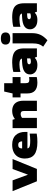

<svg xmlns="http://www.w3.org/2000/svg" viewBox="1598 -2460 1093 4342"><g transform="rotate(-90 2144.0 -288.5)"><path d="M216 0 -7 -550H237L365 -201.5L493 -550H719L495 0Z M1102.5 11Q908.5 11 819.5 -58Q730.5 -127 730.5 -273Q730.5 -359.5 766.2 -423.8Q802 -488 871.5 -523.5Q941 -559 1042.5 -559Q1186.5 -559 1259.5 -480Q1332.5 -401 1332.5 -265V-214H959Q963 -191 979.5 -177.2Q996 -163.5 1033.8 -157.2Q1071.5 -151 1139.5 -151Q1174 -151 1215.5 -154.5Q1257 -158 1294.5 -163V-4Q1241.5 5 1193.5 8Q1145.5 11 1102.5 11ZM1038.5 -423Q998 -423 978.5 -401.5Q959 -380 957.5 -334H1119.5Q1116 -423 1038.5 -423Z M1418.5 0V-550H1607.5L1621.5 -502H1631.5Q1664 -529 1709.5 -544Q1755 -559 1807.5 -559Q1874.5 -559 1926.5 -532.8Q1978.5 -506.5 2008 -450.2Q2037.5 -394 2037.5 -304V0H1805.5V-291Q1805.5 -334.5 1788.5 -350.8Q1771.5 -367 1738.5 -367Q1712.5 -367 1689 -358.2Q1665.5 -349.5 1650.5 -335V0Z M2446.5 11Q2326.5 11 2264.5 -44.8Q2202.5 -100.5 2202.5 -212V-370H2112.5V-550H2202.5L2245.5 -740H2434.5V-550H2572.5V-370H2434.5V-256Q2434.5 -206.5 2453 -188.8Q2471.5 -171 2515.5 -171Q2538 -171 2572.5 -177V-3Q2548 2 2513 6.5Q2478 11 2446.5 11Z M2847.5 11Q2739.5 11 2686 -37.2Q2632.5 -85.5 2632.5 -156Q2632.5 -236.5 2698.8 -282.5Q2765 -328.5 2909.5 -335L2991 -339Q2983 -369 2953 -382Q2923 -395 2859.5 -395Q2824.5 -395 2777.2 -389.2Q2730 -383.5 2689.5 -372V-533Q2740.5 -546.5 2797.8 -552.8Q2855 -559 2901.5 -559Q3015.5 -559 3086 -533.8Q3156.5 -508.5 3189 -449Q3221.5 -389.5 3221.5 -287V0H3029.5L3014.5 -45H3004.5Q2975.5 -15 2934.8 -2Q2894 11 2847.5 11ZM2861.5 -175Q2861.5 -158 2876.8 -147Q2892 -136 2923.5 -136Q2940 -136 2959 -139Q2978 -142 2994.5 -150V-222L2932.5 -219Q2893 -217 2877.2 -205.5Q2861.5 -194 2861.5 -175Z M3404.5 238 3260.5 142Q3302 92.5 3317.8 39.8Q3333.5 -13 3333.5 -90V-550H3565.5V-98Q3565.5 -4.5 3530 75.8Q3494.5 156 3404.5 238ZM3444.5 -603Q3373.5 -603 3340.5 -630.2Q3307.5 -657.5 3307.5 -709Q3307.5 -761 3340.5 -788Q3373.5 -815 3444.5 -815Q3516 -815 3548.8 -788Q3581.5 -761 3581.5 -709Q3581.5 -657.5 3548.8 -630.2Q3516 -603 3444.5 -603Z M3867.5 11Q3759.5 11 3706 -37.2Q3652.5 -85.5 3652.5 -156Q3652.5 -236.5 3718.8 -282.5Q3785 -328.5 3929.5 -335L4011 -339Q4003 -369 3973 -382Q3943 -395 3879.5 -395Q3844.5 -395 3797.2 -389.2Q3750 -383.5 3709.5 -372V-533Q3760.5 -546.5 3817.8 -552.8Q3875 -559 3921.5 -559Q4035.5 -559 4106 -533.8Q4176.5 -508.5 4209 -449Q4241.5 -389.5 4241.5 -287V0H4049.5L4034.5 -45H4024.5Q3995.5 -15 3954.8 -2Q3914 11 3867.5 11ZM3881.5 -175Q3881.5 -158 3896.8 -147Q3912 -136 3943.5 -136Q3960 -136 3979 -139Q3998 -142 4014.5 -150V-222L3952.5 -219Q3913 -217 3897.2 -205.5Q3881.5 -194 3881.5 -175Z"/></g></svg>

Font: Encode Sans Expanded Expanded Black
Style: Regular
Weight: 900
Width: 7
Designer: Multiple Designers
Foundry: Impallari Type
Version: Version 3.000; ttfautohint (v1.8.3) -l 8 -r 50 -G 200 -x 14 